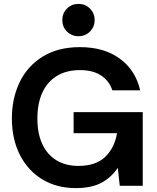

<svg xmlns="http://www.w3.org/2000/svg" viewBox="-20 -954 805 986"><path d="M370 12Q271 12 197 -33Q123 -78 82 -159Q41 -240 41 -346Q41 -449 81 -532Q121 -615 199.5 -663.5Q278 -712 391 -712Q514 -712 595 -653Q676 -594 700 -490H557Q541 -539 499 -566.5Q457 -594 391 -594Q321 -594 272 -564Q223 -534 197.5 -478.5Q172 -423 172 -345Q172 -268 197.5 -213.5Q223 -159 270.5 -130.5Q318 -102 382 -102Q472 -102 520 -148Q568 -194 581 -270H358V-378H713V0H595L585 -92Q551 -42 500 -15Q449 12 370 12ZM383 -768Q348 -768 324 -792Q300 -816 300 -851Q300 -886 324 -910Q348 -934 383 -934Q418 -934 442 -910Q466 -886 466 -851Q466 -816 442 -792Q418 -768 383 -768Z"/></svg>

Font: Rethink Sans
Style: Bold
Weight: 700
Designer: The Rethink Sans project authors (Hans Thiessen). DM Sans designed by Colophon Foundry.
Foundry: Rethink Communications LLC
Version: Version 1.001